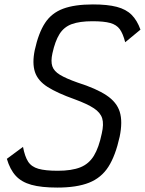

<svg xmlns="http://www.w3.org/2000/svg" viewBox="-20 -834 655 868"><path d="M239 14Q167 14 122 1.5Q77 -11 51 -39.5Q25 -68 11 -116L84 -170Q92 -127 107 -103.5Q122 -80 153.5 -71Q185 -62 241 -62Q304 -62 343 -77.5Q382 -93 404.5 -130Q427 -167 440 -230Q450 -273 442 -299Q434 -325 404.5 -344.5Q375 -364 318 -385Q239 -413 195 -441Q151 -469 138 -508.5Q125 -548 137 -607Q154 -685 183.5 -730Q213 -775 265 -794.5Q317 -814 400 -814Q466 -814 508 -803Q550 -792 575 -767Q600 -742 615 -700L546 -643Q536 -682 521.5 -702Q507 -722 478.5 -730Q450 -738 398 -738Q340 -738 304.5 -725Q269 -712 249 -680Q229 -648 217 -593Q209 -557 216.5 -534.5Q224 -512 251.5 -495.5Q279 -479 330 -461Q415 -434 461.5 -403Q508 -372 521.5 -328Q535 -284 521 -216Q502 -130 470 -80Q438 -30 382.5 -8Q327 14 239 14Z"/></svg>

Font: Victor Mono Thin Medium
Style: Italic
Weight: 500
Italic angle: -12°
Monospace: yes
Version: Version 1.561;gftools[0.9.30]